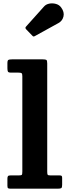

<svg xmlns="http://www.w3.org/2000/svg" viewBox="-20 -1138 421 1158"><path d="M90.7 -700Q105.2 -700 110 -696.7Q114.7 -693.5 114.7 -678.5V-103.5Q114.7 -87 111.4 -83.5Q108 -80 91.7 -80H42.8Q31.8 -80 28.2 -75.8Q24.7 -71.5 24.7 -60.5V-17.5Q24.7 -5.5 29 -2.7Q33.2 0 44.7 0H328.3Q344.5 0 349.6 -3.5Q354.8 -7 354.8 -23.5V-65Q354.8 -74.5 351.5 -77.3Q348.3 -80 339.8 -80H285.3Q269.8 -80 267.3 -84.4Q264.8 -88.8 264.8 -104V-755.5Q264.8 -773 259.8 -776.5Q254.8 -780 237.8 -780H52.8Q36.2 -780 30.5 -776.7Q24.7 -773.5 24.7 -756.5V-727Q24.7 -711.7 27.9 -705.9Q31 -700 47.3 -700ZM174.3 -923.5Q179 -918.2 182.4 -917.9Q185.8 -917.5 191.8 -921.2L332.8 -999Q356.3 -1011.8 362.8 -1038.5Q369.3 -1065.3 348.8 -1093Q337.5 -1108.8 317.3 -1114.4Q297 -1120 277 -1116Q257 -1112 245.3 -1098.5L137.8 -978.5Q129.3 -970.3 137.5 -961.5Z"/></svg>

Font: Besley
Style: Regular
Weight: 400
Designer: Owen Earl
Foundry: indestructible type*
Version: Version 4.000